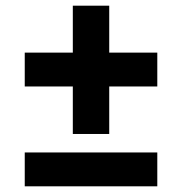

<svg xmlns="http://www.w3.org/2000/svg" viewBox="-20 -655 640 675"><path d="M236 -184V-351H67V-470H236V-635H364V-470H533V-351H364V-184ZM67 0V-119H533V0Z"/></svg>

Font: IBM Plex Arabic
Style: Bold
Weight: 700
Designer: Mike Abbink, Paul van der Laan, Pieter van Rosmalen, Wael Morcos, Khajak Apelian
Foundry: Bold Monday
Version: Version 1.0